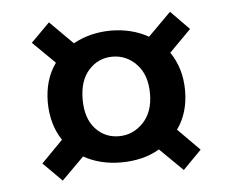

<svg xmlns="http://www.w3.org/2000/svg" viewBox="-39 -637 627 517"><g transform="rotate(-5 274.0 -378.0)"><path d="M60.1 -214.8 118.2 -273.9Q89.4 -316.9 88.9 -377Q88.9 -439 120.1 -481.9L60.1 -541L110.8 -591.8L172.9 -529.8Q217.8 -554.7 273.9 -555.2Q331.1 -555.2 376 -529.8L438 -591.8L487.8 -541L429.2 -481.9Q460 -437 460 -377Q460 -316.9 429.2 -273.9L487.8 -214.8L438 -164.1L376 -225.1Q332 -199.2 272 -199.2Q214.8 -199.2 170.9 -224.1L110.8 -164.1ZM183.1 -377Q183.1 -326.2 208.5 -298.1Q233.9 -270 272 -270Q310.1 -270 337.6 -298.6Q365.2 -327.1 365.2 -377Q365.2 -427.7 338.1 -456.3Q311 -484.9 272.9 -484.9Q234.9 -484.9 209 -456.5Q183.1 -428.2 183.1 -377Z"/></g></svg>

Font: Poppins Medium
Style: Regular
Weight: 500
Designer: Ninad Kale (Devanagari), Jonny Pinhorn (Latin)
Foundry: Indian Type Foundry
Version: 4.004